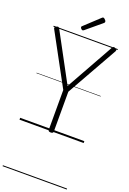

<svg xmlns="http://www.w3.org/2000/svg" viewBox="-306 -1350 1301 1940"><g transform="rotate(20 345.0 -379.5)"><path d="M340 14Q313 14 313 -5V-433L15 -982Q10 -992 13.5 -998.5Q17 -1005 29 -1011Q42 -1017 49 -1015Q56 -1013 63 -1000L340 -486L627 -999Q635 -1013 642.5 -1015Q650 -1017 661 -1011Q675 -1005 677.5 -998.5Q680 -992 676 -982L367 -434V-5Q367 14 340 14ZM290 -1066Q283 -1066 274 -1075Q265 -1084 265 -1091Q265 -1093 265.5 -1096.5Q266 -1100 270 -1103L428 -1250Q433 -1253 435.5 -1256Q438 -1259 443 -1259Q450 -1259 457.5 -1253Q465 -1247 470.5 -1239.5Q476 -1232 476 -1225Q476 -1221 475 -1218Q474 -1215 468 -1210L304 -1073Q299 -1070 296 -1068Q293 -1066 290 -1066ZM0 490H690V500H0ZM0 -20H690V0H0ZM0 -505H690V-500H0ZM0 -1010H690V-1000H0Z"/></g></svg>

Font: Playwrite ES Deco Guides
Style: Regular
Weight: 400
Designer: Veronika Burian, José Scaglione
Foundry: TypeTogether
Version: Version 1.003